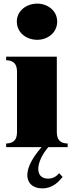

<svg xmlns="http://www.w3.org/2000/svg" viewBox="-20 -813 402 1061"><path d="M14 -20V0H210C86 140 124 228 214 228C272 228 304 191 326 165L307 144C289 165 270 174 245 174C171 174 176 83 247 0H354V-20C329 -21 294 -26 294 -84V-500H14V-480C39 -479 74 -474 74 -416V-84C74 -26 39 -21 14 -20ZM296 -694C296 -755 242 -793 186 -793C127 -793 73 -754 73 -694C73 -631 127 -593 186 -593C242 -593 296 -631 296 -694Z"/></svg>

Font: Sprat Condensed Black
Style: Regular
Weight: 900
Designer: Ethan Nakache
Foundry: Collletttivo
Version: Version 2.000;Glyphs 3.2 (3217)